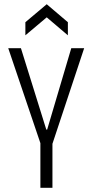

<svg xmlns="http://www.w3.org/2000/svg" viewBox="-20 -888 437 908"><path d="M171 0V-211L19 -660H79L199 -275H203L317 -660H378L228 -208V0ZM100 -721V-783L201 -868L301 -783V-721L201 -806Z"/></svg>

Font: Bricolage Grotesque Condensed ExtraLight
Style: Regular
Weight: 250
Width: 3
Designer: Mathieu Triay
Foundry: Atelier Triay
Version: Version 1.000;gftools[0.9.30]